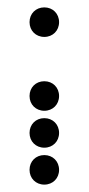

<svg xmlns="http://www.w3.org/2000/svg" viewBox="-20 -510 240 520"><path d="M100 -410C123 -410 140 -427 140 -450C140 -473 123 -490 100 -490C77 -490 60 -473 60 -450C60 -427 77 -410 100 -410ZM100 -210C123 -210 140 -227 140 -250C140 -273 123 -290 100 -290C77 -290 60 -273 60 -250C60 -227 77 -210 100 -210ZM100 -110C123 -110 140 -127 140 -150C140 -173 123 -190 100 -190C77 -190 60 -173 60 -150C60 -127 77 -110 100 -110ZM100 -10C123 -10 140 -27 140 -50C140 -73 123 -90 100 -90C77 -90 60 -73 60 -50C60 -27 77 -10 100 -10Z"/></svg>

Font: TINY 5x3 80
Style: Regular
Weight: 200
Designer: Jack Halten Fahnestock
Foundry: Velvetyne Type Foundry
Version: Version 1.002;hotconv 1.0.109;makeotfexe 2.5.65596